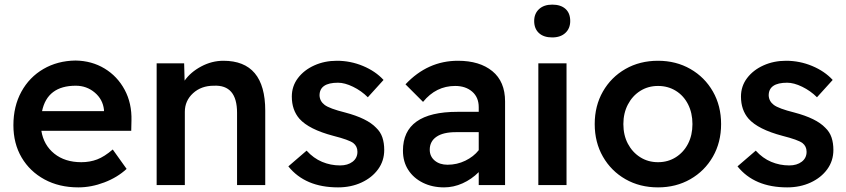

<svg xmlns="http://www.w3.org/2000/svg" viewBox="-20 -801 3663 831"><path d="M319 10Q236 10 172.5 -24.5Q109 -59 73.5 -119.5Q38 -180 38 -259Q38 -341 72.5 -404Q107 -467 168 -502.5Q229 -538 307 -539Q377 -538 432.5 -504.5Q488 -471 519.5 -412.5Q551 -354 549 -279L548 -235H159Q169 -173 215 -136Q261 -99 332 -99Q369 -99 400.5 -111Q432 -123 468 -154L528 -70Q488 -33 431.5 -11.5Q375 10 319 10ZM308 -430Q185 -430 162 -320H430V-326Q425 -371 390 -400.5Q355 -430 308 -430Z M658 0V-527H777L779 -452Q805 -489 851 -513.5Q897 -538 947 -538Q1128 -538 1128 -322V0H1006V-313Q1006 -435 905 -430Q851 -430 815.5 -397.5Q780 -365 780 -317V0Z M1443 10Q1301 10 1228 -81L1307 -149Q1337 -116 1374 -100.5Q1411 -85 1452 -85Q1485 -85 1506 -101Q1527 -117 1527 -144Q1527 -168 1509 -182Q1490 -196 1423 -213Q1317 -241 1276 -287Q1243 -325 1243 -383Q1243 -428 1269.5 -463Q1296 -498 1340.5 -518Q1385 -538 1438 -538Q1497 -538 1551 -515.5Q1605 -493 1640 -455L1572 -380Q1544 -408 1508 -425.5Q1472 -443 1443 -443Q1363 -443 1363 -388Q1364 -363 1385 -347Q1406 -331 1474 -314Q1569 -289 1608 -248Q1627 -230 1635 -206Q1643 -182 1643 -152Q1643 -105 1616.5 -68.5Q1590 -32 1544.5 -11Q1499 10 1443 10Z M1902 10Q1851 10 1810.5 -10Q1770 -30 1747 -65.5Q1724 -101 1724 -149Q1724 -317 1960 -317H2052V-337Q2052 -380 2023.5 -404.5Q1995 -429 1950 -429Q1867 -429 1811 -360L1735 -436Q1831 -538 1962 -538Q2056 -538 2111 -493Q2166 -448 2166 -362V0H2052V-56Q2021 -25 1982 -7.5Q1943 10 1902 10ZM1917 -88Q1958 -88 1994 -105.5Q2030 -123 2052 -151V-229H1953Q1898 -229 1869 -209Q1840 -189 1840 -153Q1840 -124 1861.5 -106Q1883 -88 1917 -88Z M2370 -639Q2333 -639 2312.5 -658Q2292 -677 2292 -710Q2292 -742 2313 -761.5Q2334 -781 2370 -781Q2407 -781 2427.5 -762.5Q2448 -744 2448 -710Q2448 -678 2427 -658.5Q2406 -639 2370 -639ZM2310 0V-527H2432V0Z M2828 10Q2749 10 2687 -25.5Q2625 -61 2589.5 -123Q2554 -185 2554 -264Q2554 -343 2589.5 -405Q2625 -467 2687 -502.5Q2749 -538 2828 -538Q2906 -538 2968 -502.5Q3030 -467 3065.5 -405Q3101 -343 3101 -264Q3101 -185 3065.5 -123Q3030 -61 2968 -25.5Q2906 10 2828 10ZM2828 -99Q2871 -99 2905 -120.5Q2939 -142 2958 -179Q2977 -216 2977 -264Q2977 -312 2958 -349.5Q2939 -387 2905 -408Q2871 -429 2828 -429Q2785 -429 2751 -407.5Q2717 -386 2697.5 -348.5Q2678 -311 2678 -264Q2678 -216 2697.5 -179Q2717 -142 2751 -120.5Q2785 -99 2828 -99Z M3387 10Q3245 10 3172 -81L3251 -149Q3281 -116 3318 -100.5Q3355 -85 3396 -85Q3429 -85 3450 -101Q3471 -117 3471 -144Q3471 -168 3453 -182Q3434 -196 3367 -213Q3261 -241 3220 -287Q3187 -325 3187 -383Q3187 -428 3213.5 -463Q3240 -498 3284.5 -518Q3329 -538 3382 -538Q3441 -538 3495 -515.5Q3549 -493 3584 -455L3516 -380Q3488 -408 3452 -425.5Q3416 -443 3387 -443Q3307 -443 3307 -388Q3308 -363 3329 -347Q3350 -331 3418 -314Q3513 -289 3552 -248Q3571 -230 3579 -206Q3587 -182 3587 -152Q3587 -105 3560.5 -68.5Q3534 -32 3488.5 -11Q3443 10 3387 10Z"/></svg>

Font: Readex Pro Medium
Style: Regular
Weight: 500
Designer: Bonnie Shaver-Troup, Thomas Jockin
Foundry: Lexend
Version: Version 1.204; ttfautohint (v1.8.4.7-5d5b)